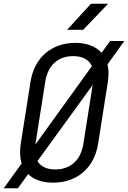

<svg xmlns="http://www.w3.org/2000/svg" viewBox="-31 -970 687 1030"><path d="M329 -810H415L549 -950H457ZM-11 40H65L120 -36C151 -6 196 10 254 10C382 10 474 -69 495 -197L548 -533C553 -568 552 -598 546 -625L636 -750H560L514 -687C483 -721 435 -740 373 -740C245 -740 154 -661 133 -533L80 -197C74 -158 76 -123 85 -93ZM159 -197 212 -533C226 -620 280 -669 362 -669C412 -669 446 -650 462 -615L159 -195ZM265 -61C220 -61 187 -77 170 -106L466 -514L416 -197C402 -110 347 -61 265 -61Z"/></svg>

Font: JetBrains Mono Light
Style: Italic
Weight: 336
Italic angle: -9°
Monospace: yes
Designer: Philipp Nurullin, Konstantin Bulenkov
Foundry: JetBrains
Version: Version 2.305